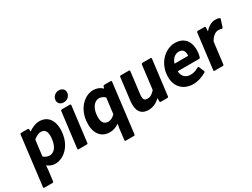

<svg xmlns="http://www.w3.org/2000/svg" viewBox="-65 -1410 3027 2306"><g transform="rotate(-30 1449.0 -257.0)"><path d="M200 -16C232 9 269 24 308 24C425 24 544 -80 565 -253C584 -409 522 -516 391 -516C339 -516 287 -491 242 -460L241 -493C241 -499 236 -504 230 -504H135C130 -504 122 -499 121 -491L37 194C36 199 40 206 48 206H163C168 206 176 202 177 194L196 40ZM216 -130 243 -348C282 -381 315 -396 345 -396C409 -396 432 -348 420 -252C407 -144 354 -96 299 -96C274 -96 245 -104 216 -130Z M764 -564C811 -564 851 -596 857 -642C863 -688 830 -720 783 -720C736 -720 696 -688 690 -642C684 -596 717 -564 764 -564ZM624 0C623 5 627 12 635 12H750C755 12 763 8 764 0L825 -491C826 -496 822 -504 814 -504H699C694 -504 686 -499 685 -491Z M887 -245C867 -79 936 24 1068 24C1112 24 1156 7 1195 -20L1186 32L1185 33L1166 194C1165 199 1169 206 1177 206H1292C1297 206 1305 202 1306 194L1390 -491C1391 -496 1387 -504 1379 -504H1288C1282 -504 1276 -500 1274 -494L1265 -466C1231 -499 1192 -516 1140 -516C1025 -516 907 -410 887 -245ZM1031 -246C1043 -346 1098 -396 1151 -396C1180 -396 1205 -387 1234 -361L1207 -143C1172 -109 1144 -96 1111 -96C1050 -96 1018 -142 1031 -246Z M1465 -183C1449 -56 1489 24 1603 24C1666 24 1717 -3 1763 -46V2C1763 7 1767 12 1774 12H1868C1873 12 1881 8 1882 0L1943 -491C1944 -496 1940 -504 1932 -504H1817C1812 -504 1804 -499 1803 -491L1762 -159C1722 -115 1695 -100 1658 -100C1614 -100 1597 -119 1607 -198L1643 -491C1644 -496 1640 -504 1632 -504H1517C1512 -504 1504 -499 1503 -491Z M2002 -245C1981 -77 2080 24 2223 24C2288 24 2352 1 2405 -31C2411 -34 2413 -41 2411 -47L2381 -119C2378 -126 2369 -127 2363 -124C2326 -102 2291 -90 2252 -90C2183 -90 2139 -129 2135 -204H2433C2438 -204 2444 -207 2446 -213C2451 -227 2456 -247 2459 -270C2476 -411 2414 -516 2273 -516C2151 -516 2022 -411 2002 -245ZM2147 -302C2168 -369 2214 -402 2262 -402C2317 -402 2342 -369 2337 -302Z M2510 0C2509 5 2513 12 2521 12H2636C2641 12 2649 8 2650 0L2687 -298C2724 -366 2769 -388 2802 -388C2822 -388 2832 -386 2848 -381C2857 -378 2863 -386 2865 -391L2897 -491C2899 -496 2897 -501 2892 -504C2876 -512 2858 -515 2832 -515C2782 -515 2731 -487 2689 -437L2691 -492C2691 -498 2687 -504 2680 -504H2585C2580 -504 2572 -499 2571 -491Z"/></g></svg>

Font: Falling Sky
Style: BdObl
Weight: 700
Designer: Paul D. Hunt
Foundry: Adobe Systems Incorporated
Version: Version 1.02